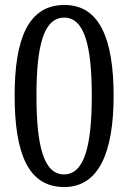

<svg xmlns="http://www.w3.org/2000/svg" viewBox="-20 -744 517 774"><path d="M239 10C378 10 438 -129 438 -358C438 -590 380 -724 240 -724C93 -724 39 -586 39 -359C39 -126 93 10 239 10ZM238 -41C156 -41 127 -156 127 -358C127 -560 156 -673 239 -673C320 -673 350 -560 350 -358C350 -156 320 -41 238 -41Z"/></svg>

Font: Noto Serif Sinhala Condensed
Style: Regular
Weight: 400
Width: 3
Designer: Jelle Bosma - Monotype Design Team
Foundry: Monotype Imaging Inc.
Version: Version 2.007